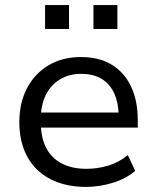

<svg xmlns="http://www.w3.org/2000/svg" viewBox="-20 -725 614 754"><path d="M319 9Q237 9 178 -21.5Q119 -52 87.5 -109Q56 -166 56 -246Q56 -321 86 -378.5Q116 -436 170.5 -468.5Q225 -501 298 -501Q370 -501 419.5 -470.5Q469 -440 495 -384.5Q521 -329 521 -253V-224H121V-283H464L446 -265Q446 -347 408 -391Q370 -435 299 -435Q251 -435 215 -413Q179 -391 159.5 -351Q140 -311 140 -256V-247Q140 -186 161 -145Q182 -104 222.5 -83Q263 -62 320 -62Q361 -62 403 -74Q445 -86 482 -116L511 -54Q475 -23 422.5 -7Q370 9 319 9ZM347 -611V-705H441V-611ZM157 -611V-705H251V-611Z"/></svg>

Font: Nunito Sans 9pt
Style: Regular
Weight: 400
Version: Version 3.101;gftools[0.9.27]